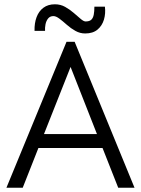

<svg xmlns="http://www.w3.org/2000/svg" viewBox="-20 -875 657 895"><path d="M10 0 290 -680H328L607 0H531L458 -185H159L86 0ZM185 -250H432L309 -563ZM377 -719Q353 -719 331.5 -731Q310 -743 291.5 -759.5Q273 -776 257 -788Q241 -800 229 -800Q213 -800 204 -788.5Q195 -777 192 -761Q189 -745 190 -731H141Q140 -767 150.5 -795Q161 -823 182.5 -839Q204 -855 236 -855Q262 -855 283.5 -843Q305 -831 323.5 -815Q342 -799 356 -787Q370 -775 379 -775Q397 -775 405.5 -783Q414 -791 417 -806.5Q420 -822 420 -844H469Q473 -812 464.5 -783.5Q456 -755 434.5 -737Q413 -719 377 -719Z"/></svg>

Font: Teachers
Style: Regular
Weight: 400
Designer: Alfredo Marco Pradil, Chank Diesel
Version: Version 1.001